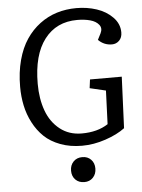

<svg xmlns="http://www.w3.org/2000/svg" viewBox="-61 -762 750 1017"><g transform="rotate(-5 314.5 -254.0)"><path d="M591.8 -332 580.1 -59.1Q539.1 -28.3 476.1 -7.1Q413.1 14.2 351.1 14.2Q287.6 14.2 236.1 -5.1Q184.6 -24.4 150.6 -56.9Q116.7 -89.4 93.8 -133.5Q70.8 -177.7 60.8 -225.6Q50.8 -273.4 50.8 -325.2Q50.8 -402.3 68.1 -466.6Q85.4 -530.8 116 -576.2Q146.5 -621.6 188.5 -653.1Q230.5 -684.6 279.5 -699.7Q328.6 -714.8 383.8 -714.8Q440.4 -714.8 491 -698.2Q541.5 -681.6 575.7 -646.7Q609.9 -611.8 609.9 -565.9Q609.9 -538.6 594 -522.7Q578.1 -506.8 555.2 -506.8Q513.2 -506.8 482.9 -537.1L500 -570.8Q512.7 -596.7 497.3 -616Q481.9 -635.3 451.4 -643.6Q420.9 -651.9 382.8 -651.9Q271.5 -651.9 208.3 -569.3Q145 -486.8 145 -333Q145 -252.9 168 -189.9Q190.9 -127 239.3 -88.9Q287.6 -50.8 355 -50.8Q439 -50.8 495.1 -87.9L502 -266.1L417 -286.1L422.9 -332ZM346.2 74.2Q374.5 74.2 392.3 92.5Q410.2 110.8 410.2 140.1Q410.2 169.4 392.3 188.2Q374.5 207 346.2 207Q316.9 207 298.8 188.7Q280.8 170.4 280.8 141.1Q280.8 111.8 298.8 93Q316.9 74.2 346.2 74.2Z"/></g></svg>

Font: Literata Book
Style: Italic
Weight: 400
Italic angle: -3°
Designer: Latin by Veronika Burian and Jose Scaglione. Greek by Irene Vlachou. Cyrillic by Vera Evstafieva
Foundry: TypeTogether
Version: Version 1.003;PS 001.003;hotconv 1.0.88;makeotf.lib2.5.64775